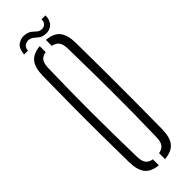

<svg xmlns="http://www.w3.org/2000/svg" viewBox="-298 -906 923 923"><g transform="rotate(-45 163.0 -444.5)"><path d="M141.5 5Q94 0.5 73 -25.8Q52 -52 51 -106Q49.5 -209 48.8 -304.2Q48 -399.5 48.8 -495Q49.5 -590.5 51 -693.5Q52 -748 73 -774.2Q94 -800.5 141.5 -805V-764.5Q117.5 -760.5 107 -745.5Q96.5 -730.5 96 -699Q92 -546.5 92.2 -402.5Q92.5 -258.5 96 -100.5Q96.5 -69.5 107 -54.5Q117.5 -39.5 141.5 -35.5ZM183.5 5V-35.5Q207.5 -39.5 218 -54.5Q228.5 -69.5 229 -100.5Q233 -258.5 232.5 -402.5Q232 -546.5 229 -699Q228.5 -730.5 218 -745.2Q207.5 -760 183.5 -764.5V-805Q232 -801 253.2 -774.8Q274.5 -748.5 275.5 -693.5Q276.5 -590 277 -494.8Q277.5 -399.5 277 -304.2Q276.5 -209 275.5 -106Q274.5 -51.5 253.2 -25.2Q232 1 183.5 5ZM239 -890H265.5Q266 -858.5 248 -841Q230 -823.5 202 -826Q183.5 -827.5 172.2 -835.5Q161 -843.5 151.5 -852Q142 -860.5 128 -863.5Q116 -865.5 102.2 -858.8Q88.5 -852 86 -829.5H60Q63 -869 84.5 -883.2Q106 -897.5 132 -893.5Q151 -890.5 162 -881.8Q173 -873 181.8 -864.8Q190.5 -856.5 203 -855.5Q220 -853.5 229.8 -864Q239.5 -874.5 239 -890Z"/></g></svg>

Font: Big Shoulders Stencil Display Light
Style: Regular
Weight: 300
Designer: Patric King
Foundry: XO Type Co
Version: Version 1.000